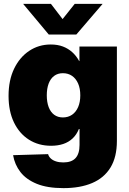

<svg xmlns="http://www.w3.org/2000/svg" viewBox="-20 -764 670 996"><path d="M309.1 211.9Q225.6 211.9 170.7 189.5Q115.7 167 85.9 128.4Q56.2 89.8 47.9 41L229.5 35.6Q232.9 48.3 243.4 58.1Q253.9 67.9 270.5 73.2Q287.1 78.6 308.6 78.6Q351.1 78.6 371.8 56.2Q392.6 33.7 392.6 -12.2V-94.7H389.2Q377.4 -65.4 356.7 -45.9Q335.9 -26.4 307.9 -17.1Q279.8 -7.8 245.1 -7.8Q179.7 -7.8 129.9 -39.6Q80.1 -71.3 52.2 -129.4Q24.4 -187.5 24.4 -266.6Q24.4 -347.7 53.2 -407.5Q82 -467.3 131.6 -500.2Q181.2 -533.2 243.2 -533.2Q278.8 -533.2 306.4 -522.7Q334 -512.2 355.2 -492.9Q376.5 -473.6 390.6 -447.3H392.1V-522.5H586.4V-33.2Q586.4 50.8 553.2 105Q520 159.2 458 185.5Q396 211.9 309.1 211.9ZM306.2 -154.8Q333.5 -154.8 353.8 -168.7Q374 -182.6 385.3 -208.5Q396.5 -234.4 396.5 -269.5Q396.5 -304.7 385.3 -330.6Q374 -356.4 353.8 -370.4Q333.5 -384.3 306.2 -384.3Q279.8 -384.3 261 -370.4Q242.2 -356.4 232.4 -330.6Q222.7 -304.7 222.7 -269.5Q222.7 -234.4 232.4 -208.5Q242.2 -182.6 261 -168.7Q279.8 -154.8 306.2 -154.8ZM244.1 -744.1 304.7 -665 367.7 -744.1H511.7V-743.2L376 -585H232.9L100.6 -743.2V-744.1Z"/></svg>

Font: Inter 28pt Black
Style: Regular
Weight: 900
Designer: Rasmus Andersson
Foundry: rsms
Version: Version 4.001;git-66647c0bb